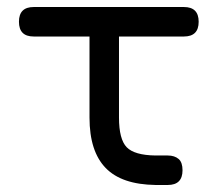

<svg xmlns="http://www.w3.org/2000/svg" viewBox="-20 -527 639 547"><path d="M458 0C486 0 500 -14 500 -42C500 -42 500 -42 500 -42C500 -56.5 496.5 -67.5 489 -74C481.5 -80.5 471 -84 458 -84C458 -84 458 -84 458 -84C451 -84 444.5 -84 439 -84C433.5 -84 428 -84 423 -84C423 -84 423 -84 423 -84C383 -84.5 355.5 -92.5 341 -107.5C326.5 -122.5 319 -150.5 319 -192C319 -192 319 -465 319 -465C319 -465 235 -465 235 -465C235 -465 235 -192 235 -192C235 -192 235 -192 235 -192C235 -127.5 250.5 -80 281 -48.5C311.5 -17 358.5 -1 423 0C423 0 423 0 423 0C429.5 0 435.5 0 441 0C446 0 451.5 0 458 0C458 0 458 0 458 0ZM504 -423C504 -423 504 -423 504 -423C532 -423 546 -437 546 -465C546 -465 546 -465 546 -465C546 -493 532 -507 504 -507C504 -507 76 -507 76 -507C76 -507 76 -507 76 -507C48 -507 34 -493 34 -465C34 -465 34 -465 34 -465C34 -437 48 -423 76 -423C76 -423 504 -423 504 -423Z"/></svg>

Font: Jura-Fortis-Bold
Style: Bold
Weight: 500
Designer: Daniel Johnson, Alexei Vanyashin, Mirko Velimirovic
Foundry: Daniel Johnson
Version: ""